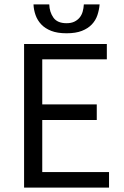

<svg xmlns="http://www.w3.org/2000/svg" viewBox="-20 -857 567 877"><path d="M90 0V-656H468V-586H173V-380H422V-309H173V-71H478V0ZM284 -705Q242 -705 214 -716Q186 -727 168.5 -745.5Q151 -764 142.5 -788Q134 -812 133 -837H205Q206 -802 224 -776.5Q242 -751 284 -751Q305 -751 319.5 -758Q334 -765 343.5 -776.5Q353 -788 357.5 -803.5Q362 -819 363 -837H435Q433 -812 425 -788Q417 -764 399.5 -745.5Q382 -727 354 -716Q326 -705 284 -705Z"/></svg>

Font: Processing Sans Pro
Style: Regular
Weight: 400
Designer: Paul D. Hunt
Foundry: Adobe Systems Incorporated
Version: Version 2.020;PS 2.000;hotconv 1.0.86;makeotf.lib2.5.63406